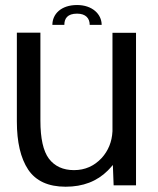

<svg xmlns="http://www.w3.org/2000/svg" viewBox="-20 -720 614 746"><path d="M421.5 0H508.5V-592.5H417V-210C415 -169 400.5 -134 375 -106C346 -75 310.5 -59 267.5 -59C225 -59 192.5 -74 170 -103.5C148 -133 137 -182 137 -251.5V-593H45.5V-248C45.5 -168 60 -105.5 89.5 -61C119 -17 167.5 5.5 235 5.5C302.5 5.5 357 -15.5 399 -57.5C406 -64.5 412.5 -72 418.5 -79ZM279.5 -700.5C217 -700.5 183.5 -665 183.5 -623.5H230C230 -648 242 -667 279.5 -667C313.5 -667 328.5 -648.5 328.5 -623.5H375C375 -665 338.5 -700.5 279.5 -700.5Z"/></svg>

Font: Anybody
Style: Regular
Weight: 400
Designer: Tyler Finck
Foundry: Etcetera Type Company
Version: Version 1.110